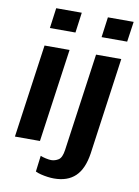

<svg xmlns="http://www.w3.org/2000/svg" viewBox="-98 -784 749 1035"><g transform="rotate(10 277.0 -267.0)"><path d="M25 0 97 -511H234L162 0ZM109 -609 124 -720H264L249 -609ZM271 186Q255 186 236 183.5Q217 181 199 176.5Q181 172 169 166L180 78Q191 83 209.5 87Q228 91 239 91Q260 91 279 79Q298 67 304 23L379 -511H517L443 19Q430 105 387.5 145.5Q345 186 271 186ZM392 -609 407 -720H548L532 -609Z"/></g></svg>

Font: Chivo SemiBold
Style: Italic
Weight: 600
Italic angle: -8.05°
Designer: Hector Gatti
Foundry: Omnibus-Type
Version: Version 2.002